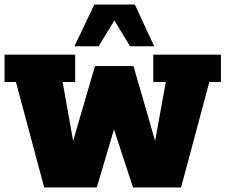

<svg xmlns="http://www.w3.org/2000/svg" viewBox="-20 -823 990 843"><path d="M174 0 50 -463H0V-583H310V-463H255L311 -149H285L397 -533H566L677 -149H651L708 -463H653V-583H950V-463H899L775 0H564L462 -311H497L405 0ZM307 -620 394 -803H572L657 -620H551L482 -733L413 -620Z"/></svg>

Font: Rokkitt Black
Style: Regular
Weight: 900
Designer: Vernon Adams
Foundry: Vernon Adams
Version: Version 3.103